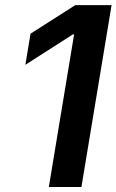

<svg xmlns="http://www.w3.org/2000/svg" viewBox="-20 -748 466 768"><path d="M426.3 -727.5 305.7 0H175.3L276.4 -610.4H271.5L81.5 -488.8L102.1 -613.3L281.2 -727.5Z"/></svg>

Font: Inter Semi Bold
Style: Italic
Weight: 600
Italic angle: -9.39999°
Designer: Rasmus Andersson
Foundry: rsms
Version: Version 4.000;git-3c8e0fc